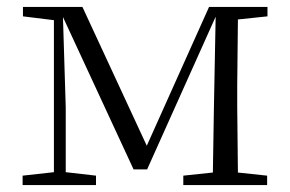

<svg xmlns="http://www.w3.org/2000/svg" viewBox="-20 -532 833 552"><path d="M135 0H256V-27L169 -37V-223L161 -483L364 -45H403L600 -484L595 -222L592 -36L507 -27V0H748V-27L664 -36L662 -227V-285L664 -476L749 -485V-512H581L402 -113L217 -512H46V-485L135 -474V-37L45 -27V0Z"/></svg>

Font: Noto Serif JP Light
Style: Regular
Weight: 300
Designer: Ryoko NISHIZUKA 西塚涼子 (kana & ideographs); Frank Grießhammer (Latin, Greek & Cyrillic); Wenlong ZHANG 张文龙 (bopomofo); San
Foundry: Adobe
Version: Version 2.001;hotconv 1.1.0;makeotfexe 2.6.0